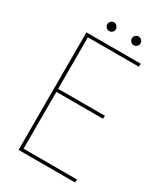

<svg xmlns="http://www.w3.org/2000/svg" viewBox="-207 -939 895 1030"><g transform="rotate(30 240.0 -424.5)"><path d="M84 -728H421L419 -709H104V-390H394L392 -371H104V-19H436L433 0H84ZM186 -795Q175 -795 167 -803Q159 -811 159 -822Q159 -833 167 -841Q175 -849 186 -849Q197 -849 205 -839.5Q213 -830 213 -822Q213 -811 205 -803Q197 -795 186 -795ZM338 -795Q327 -795 319 -803Q311 -811 311 -822Q311 -833 319 -841Q327 -849 338 -849Q349 -849 357 -841Q365 -833 365 -822Q365 -811 357 -803Q349 -795 338 -795Z"/></g></svg>

Font: Murecho Thin Thin
Style: Regular
Weight: 250
Version: Version 1.010